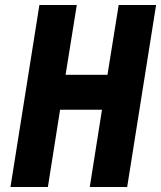

<svg xmlns="http://www.w3.org/2000/svg" viewBox="-20 -750 646 770"><path d="M172 0H22L138 -730H288L243 -450H411L456 -730H606L490 0H340L389 -310H221Z"/></svg>

Font: JetBrains Mono Extra Bold
Style: Italic
Weight: 800
Italic angle: -9°
Monospace: yes
Designer: Philipp Nurullin, Konstantin Bulenkov
Foundry: JetBrains
Version: 2.002